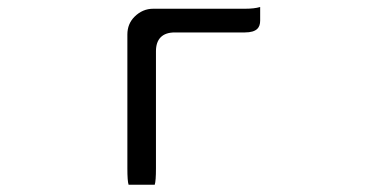

<svg xmlns="http://www.w3.org/2000/svg" viewBox="-20 -502 1040 538"><path d="M413.6 15.6Q417 4.9 417 -30.3V-358.4Q417 -384.3 430.4 -397.7Q443.8 -411.1 469.7 -411.1H666Q690.9 -411.1 701.2 -421.4Q709 -429.2 709 -444.3V-482.4Q692.9 -477.5 666 -477.5H409.2Q379.4 -477.5 356.9 -455.1Q336.9 -435.1 336.9 -405.3V-30.3Q336.9 5.4 340.3 15.6Z"/></svg>

Font: YuPearl-Light
Style: Light
Weight: 300
Designer: Max Yao
Foundry: Max-Everyday
Version: Version 1.011; ttfautohint (v1.8.3)